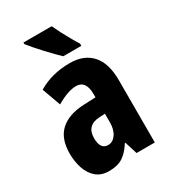

<svg xmlns="http://www.w3.org/2000/svg" viewBox="-189 -861 857 966"><g transform="rotate(-30 239.0 -378.0)"><path d="M255 -560Q336 -560 381 -510.5Q426 -461 426 -362V0H320L297 -73H294Q268 -31 237 -10.5Q206 10 156 10Q110 10 81.5 -15Q53 -40 40 -80Q27 -120 27 -165Q27 -252 74.5 -295.5Q122 -339 211 -343L281 -346V-364Q281 -444 224 -444Q177 -444 109 -404L70 -512Q149 -560 255 -560ZM247 -249Q172 -245 172 -171Q172 -106 217 -106Q244 -106 262.5 -132Q281 -158 281 -201V-251ZM269 -766Q278 -746 293 -717Q308 -688 323.5 -661Q339 -634 349 -619V-606H244Q232 -617 212.5 -637Q193 -657 172 -679.5Q151 -702 133 -723Q115 -744 105 -757V-766Z"/></g></svg>

Font: Noto Sans Arabic ExtCond ExtBd
Style: Regular
Weight: 800
Width: 2
Designer: Monotype Design Team, Nadine Chahine, Nizar Qandah and Khaled Hosny
Foundry: Monotype Imaging Inc.
Version: Version 2.012; ttfautohint (v1.8.4.7-5d5b)